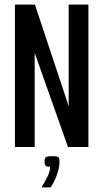

<svg xmlns="http://www.w3.org/2000/svg" viewBox="-20 -640 450 836"><path d="M45 0V-620H132L277 -184L278 -179L279 -178V-620H365V0H276L133 -404L131 -411V0ZM161 176Q177 149 187.5 127.5Q198 106 198 86Q181 86 177.5 80.5Q174 75 174 65Q174 51 178.5 45.5Q183 40 208 40Q231 40 235 45Q239 50 239 64Q239 91 226.5 124.5Q214 158 200 176Z"/></svg>

Font: Smooch Sans SemiBold
Style: Bold
Weight: 600
Designer: Robert E. Leuschke
Foundry: Robert E. Leuschke
Version: Version 1.010; ttfautohint (v1.8.3)